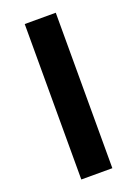

<svg xmlns="http://www.w3.org/2000/svg" viewBox="-142 -801 615 860"><g transform="rotate(-20 165.0 -370.5)"><path d="M91 0H239V-741H91Z"/></g></svg>

Font: Noto Sans HK
Style: Bold
Weight: 700
Designer: Ryoko NISHIZUKA 西塚涼子 (kana, bopomofo & ideographs); Paul D. Hunt (Latin, Greek & Cyrillic); Sandoll Communications 산돌커뮤니
Foundry: Adobe
Version: Version 2.002;hotconv 1.0.116;makeotfexe 2.5.65601